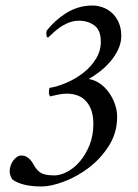

<svg xmlns="http://www.w3.org/2000/svg" viewBox="-20 -670 500 695"><path d="M315 -650Q287 -650 263 -642.5Q239 -635 218.5 -622Q198 -609 180.5 -593Q163 -577 149 -559Q147 -552 148 -543Q149 -534 154 -534Q158 -537 167.5 -546.5Q177 -556 191.5 -567Q206 -578 225 -586.5Q244 -595 266 -595Q298 -595 321.5 -578Q345 -561 345 -519Q345 -486 327.5 -457.5Q310 -429 283 -407.5Q256 -386 223 -371.5Q190 -357 160 -352Q158 -350 157.5 -344Q157 -338 157 -335Q157 -331 158 -328Q159 -325 161 -321Q170 -323 188 -327Q206 -331 221 -331Q268 -331 293 -302Q318 -273 318 -222Q318 -179 304 -144.5Q290 -110 269 -85.5Q248 -61 223 -48Q198 -35 176 -35Q157 -35 140.5 -39Q124 -43 111 -60Q106 -66 101.5 -74.5Q97 -83 91 -90Q85 -97 77 -102Q69 -107 57 -107Q49 -107 41.5 -102Q34 -97 28 -89Q22 -81 18.5 -70.5Q15 -60 15 -49Q15 -41 18.5 -32.5Q22 -24 25 -20Q42 -8 68 -1.5Q94 5 131 5Q164 5 211 -12.5Q258 -30 301 -62.5Q344 -95 374 -142Q404 -189 404 -247Q404 -270 396 -293Q388 -316 374 -335.5Q360 -355 341 -368Q322 -381 301 -384Q321 -395 342 -411.5Q363 -428 380 -448Q397 -468 408 -491.5Q419 -515 419 -540Q419 -568 409.5 -589Q400 -610 385 -623.5Q370 -637 351.5 -643.5Q333 -650 315 -650Z"/></svg>

Font: Vermiglione
Style: Italic
Weight: 400
Italic angle: -11°
Version: Version 1.105